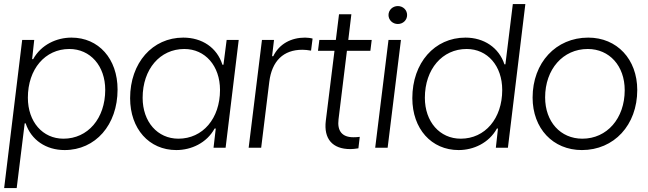

<svg xmlns="http://www.w3.org/2000/svg" viewBox="-20 -748 3278 972"><path d="M1 204.1H64.5L105 -123.5H109.9C137.7 -39.1 213.4 11.7 307.1 11.7C463.4 11.7 575.2 -115.7 575.2 -294.9C575.2 -450.2 479.5 -557.6 341.8 -557.6C266.6 -557.6 188.5 -522 147.9 -448.7H142.6L153.3 -545.9H92.3ZM121.1 -253.4C121.1 -397.9 208 -500 331.1 -500C437 -500 512.7 -414.6 512.7 -293C512.7 -147.9 424.3 -45.9 301.3 -45.9C195.8 -45.9 121.1 -131.3 121.1 -253.4Z M872.6 11.7C947.8 11.7 1026.4 -23.9 1066.4 -97.2H1072.3L1061 0H1122.1L1188.5 -545.9H1127.4L1111.3 -420.4H1106C1078.6 -506.8 1003.4 -557.6 907.7 -557.6C752 -557.6 638.7 -430.2 638.7 -251C638.7 -95.7 734.9 11.7 872.6 11.7ZM702.1 -252.9C702.1 -397.9 790 -500 913.1 -500C1018.6 -500 1093.8 -414.6 1093.8 -292.5C1093.8 -147.9 1006.3 -45.9 883.3 -45.9C777.3 -45.9 702.1 -131.3 702.1 -252.9Z M1238.8 0H1302.2L1343.3 -334C1356.4 -439.5 1415 -496.1 1510.7 -496.1C1523.9 -496.1 1538.6 -494.6 1554.7 -491.7L1562.5 -552.7C1553.2 -555.7 1534.7 -557.6 1524.4 -557.6C1454.1 -557.6 1393.6 -525.9 1363.3 -463.4H1357.4L1367.2 -545.9H1306.2Z M1753.9 6.8C1764.6 6.8 1777.3 5.4 1794.4 2.9L1801.3 -55.2C1789.6 -53.7 1780.3 -53.2 1769 -53.2C1712.4 -53.2 1686.5 -84.5 1693.8 -144L1736.3 -490.7H1855L1861.8 -545.9H1743.2L1758.8 -675.8H1696.3L1680.2 -545.9H1596.7L1589.8 -490.7H1673.3L1629.4 -136.7C1618.2 -45.4 1662.6 6.8 1753.9 6.8Z M1879.4 0H1942.4L2009.8 -545.9H1946.8ZM1946.8 -671.9C1946.8 -646.5 1967.8 -626.5 1994.1 -626.5C2020.5 -626.5 2041 -646.5 2041 -671.9C2041 -697.3 2020.5 -717.3 1994.1 -717.3C1967.8 -717.3 1946.8 -697.3 1946.8 -671.9Z M2301.8 11.7C2377 11.7 2455.1 -23.9 2495.6 -97.2H2501L2490.2 0H2551.3L2639.6 -727.5H2576.2L2538.6 -422.4H2533.7C2505.9 -506.8 2430.2 -557.6 2336.4 -557.6C2180.2 -557.6 2067.4 -430.2 2067.4 -251C2067.4 -95.7 2164.1 11.7 2301.8 11.7ZM2130.9 -252.9C2130.9 -397.9 2219.2 -500 2342.3 -500C2447.8 -500 2522.5 -414.6 2522.5 -292.5C2522.5 -147.9 2435.5 -45.9 2312.5 -45.9C2206.5 -45.9 2130.9 -131.3 2130.9 -252.9Z M2925.8 11.7C3088.4 11.7 3206.1 -114.7 3206.1 -292.5C3206.1 -448.2 3103.5 -557.6 2958 -557.6C2794.4 -557.6 2676.3 -430.7 2676.3 -253.9C2676.3 -97.7 2779.3 11.7 2925.8 11.7ZM2739.7 -254.9C2739.7 -397.5 2830.1 -500 2955.6 -500C3065.4 -500 3142.6 -414.1 3142.6 -291.5C3142.6 -148.4 3052.7 -45.9 2928.2 -45.9C2817.4 -45.9 2739.7 -131.8 2739.7 -254.9Z"/></svg>

Font: Guggenheim Sans Display Light
Style: Italic
Weight: 300
Italic angle: -7°
Designer: Modified by Tom Baber under direction of Pentagram Design 2023
Foundry: rsms
Version: Version 1.001;Glyphs 3.1.2 (3151)